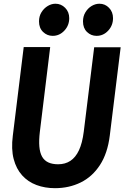

<svg xmlns="http://www.w3.org/2000/svg" viewBox="-20 -974 651 1004"><path d="M267.5 10Q215 10 170.8 -6.5Q126.5 -23 95.8 -57Q65 -91 51.5 -142.5Q38 -194 47 -264.5L104 -728H242.5L188.5 -285.5Q183 -240 185.8 -207.8Q188.5 -175.5 200 -155Q211.5 -134.5 232.5 -124.8Q253.5 -115 284 -115Q321 -115 348.2 -133Q375.5 -151 393 -188.5Q410.5 -226 418 -285.5L472.5 -727H611L554 -264.5Q542.5 -172 502.5 -110.8Q462.5 -49.5 401.8 -19.8Q341 10 267.5 10ZM255.5 -786.5Q226.5 -786.5 205.2 -807Q184 -827.5 184 -862Q184 -889.5 197 -910.2Q210 -931 229.8 -942.8Q249.5 -954.5 270 -954.5Q299.5 -954.5 320.8 -933Q342 -911.5 342 -879Q342 -841 316.5 -813.8Q291 -786.5 255.5 -786.5ZM485 -786.5Q456 -786.5 435 -806.8Q414 -827 414 -862Q414 -889 426.8 -910Q439.5 -931 459.2 -942.8Q479 -954.5 500 -954.5Q529.5 -954.5 550.2 -933Q571 -911.5 571 -879Q571 -841 545.8 -813.8Q520.5 -786.5 485 -786.5Z"/></svg>

Font: Spline Sans Mono SemiBold
Style: Italic
Weight: 600
Italic angle: -4°
Monospace: yes
Version: Version 1.004